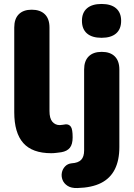

<svg xmlns="http://www.w3.org/2000/svg" viewBox="-20 -763 675 970"><path d="M239 11Q143 11 97.5 -40.5Q52 -92 52 -196V-624Q52 -668 75 -691Q98 -714 140 -714Q183 -714 206.5 -691Q230 -668 230 -624V-202Q230 -165 244.5 -148Q259 -131 282 -131Q289 -131 296.5 -132.5Q304 -134 313 -135Q330 -135 338.5 -122Q347 -109 347 -69Q347 -34 333 -16.5Q319 1 290 6Q282 7 267 9Q252 11 239 11ZM371 187Q340 188 321.5 176Q303 164 296 146Q289 128 292.5 109.5Q296 91 309 77.5Q322 64 342 62Q375 60 390 44.5Q405 29 405 -3V-412Q405 -455 428 -478Q451 -501 494 -501Q537 -501 560 -478Q583 -455 583 -412V-20Q583 47 560 92.5Q537 138 490.5 161.5Q444 185 371 187ZM493 -572Q445 -572 419.5 -594Q394 -616 394 -658Q394 -699 419.5 -721Q445 -743 493 -743Q541 -743 566.5 -721Q592 -699 592 -658Q592 -616 566.5 -594Q541 -572 493 -572Z"/></svg>

Font: Nunito ExtraLight Black
Style: Regular
Weight: 900
Version: Version 3.602